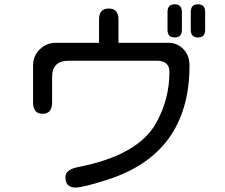

<svg xmlns="http://www.w3.org/2000/svg" viewBox="-20 -804 1040 887"><path d="M787.1 -784.2Q820.3 -784.2 820.3 -749V-666Q820.3 -630.9 787.1 -630.9Q753.9 -630.9 753.9 -666V-749Q753.9 -784.2 787.1 -784.2ZM894.5 -784.2Q927.7 -784.2 927.7 -749V-666Q927.7 -630.9 894.5 -630.9Q861.3 -630.9 861.3 -666V-749Q861.3 -784.2 894.5 -784.2ZM482.4 -764.6Q527.3 -764.6 527.3 -713.9V-606.4H756.8Q798.8 -606.4 827.1 -577.1Q855.5 -547.9 855.5 -502Q855.5 -92.8 472.7 27.3Q363.3 62.5 328.1 62.5Q282.2 62.5 282.2 13.7Q282.2 -20.5 340.8 -32.2Q617.2 -85.9 701.2 -235.4Q762.7 -345.7 762.7 -471.7Q762.7 -523.4 705.1 -523.4H296.9Q220.7 -523.4 220.7 -448.2V-331.1Q220.7 -278.3 176.8 -278.3Q132.8 -278.3 132.8 -331.1V-502Q132.8 -545.9 164.1 -576.2Q195.3 -606.4 239.3 -606.4H437.5V-713.9Q437.5 -764.6 482.4 -764.6Z"/></svg>

Font: jf-openhuninn-1.1
Style: Regular
Weight: 400
Designer: [Kosugi Maru]
      Designed by Motoya company      

      [Varela Round]
      Joe Prince(Latin component); Avraham Co
Foundry: justfont CO.,LTD.
Version: 1.1